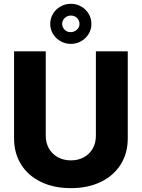

<svg xmlns="http://www.w3.org/2000/svg" viewBox="-20 -976 743 1006"><path d="M649.4 -707V-251Q649.4 -172.9 612.1 -113.8Q574.7 -54.7 507.3 -22.5Q439.9 9.8 351.6 9.8Q262.7 9.8 195.3 -22.5Q127.9 -54.7 90.8 -113.8Q53.7 -172.9 53.7 -251V-707H219.7V-264.6Q219.7 -227.5 236.3 -198.2Q252.9 -168.9 283 -152.3Q313 -135.7 351.6 -135.7Q390.1 -135.7 419.9 -152.3Q449.7 -168.9 466.1 -198.2Q482.4 -227.5 482.4 -264.6V-707ZM243.2 -850.6Q243.2 -879.4 257.6 -903.6Q272 -927.7 296.9 -941.9Q321.8 -956.1 351.6 -956.1Q380.9 -956.1 405.5 -941.9Q430.2 -927.7 444.6 -903.6Q459 -879.4 459 -850.6Q459 -822.3 444.6 -798.3Q430.2 -774.4 405.5 -760.3Q380.9 -746.1 351.6 -746.1Q321.8 -746.1 296.9 -760.3Q272 -774.4 257.6 -798.3Q243.2 -822.3 243.2 -850.6ZM396.5 -850.6Q396.5 -869.1 383.5 -881.8Q370.6 -894.5 351.6 -894.5Q332.5 -894.5 319.1 -881.6Q305.7 -868.7 305.7 -850.6Q305.7 -833.5 318.4 -820.6Q331.1 -807.6 349.6 -807.6Q368.7 -807.6 382.6 -820.1Q396.5 -832.5 396.5 -850.6Z"/></svg>

Font: Pretendard ExtraBold
Style: Regular
Weight: 800
Designer: Base glyphs from Inter by Rasmus Andersson; Hangeul glyphs from Noto Sans CJK(Source Han Sans) by Jang Soo-young and Kan
Foundry: Kil Hyung-jin
Version: Version 1.309